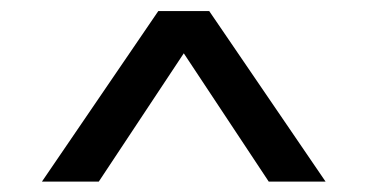

<svg xmlns="http://www.w3.org/2000/svg" viewBox="-20 -725 675 353"><path d="M57.1 -391.1 271 -704.6H364.7L578.6 -391.1H474.1L317.9 -627L161.6 -391.1Z"/></svg>

Font: Schibsted Grotesk Medium
Style: Regular
Weight: 500
Designer: Bakken & Baeck AS, Henrik Kongsvoll
Foundry: Schibsted ASA
Version: Version 1.100;gftools[0.9.25]